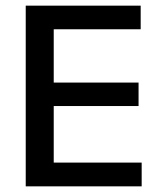

<svg xmlns="http://www.w3.org/2000/svg" viewBox="-20 -659 568 679"><path d="M170 0H71V-639H170ZM481 0H100.5V-84H481ZM470 -284H128V-367H470ZM477.5 -555.5H100V-639H477.5Z"/></svg>

Font: Anek Devanagari Medium Medium
Style: Regular
Weight: 500
Version: Version 1.003